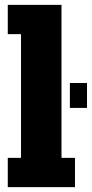

<svg xmlns="http://www.w3.org/2000/svg" viewBox="-20 -770 378 790"><path d="M12 0V-120.5H66.5V-629.5H12V-750H233V-120.5H288.5V0ZM267.5 -428.5H338V-326H267.5Z"/></svg>

Font: Trispace Condensed
Style: Bold
Weight: 700
Width: 3
Designer: Tyler Finck
Foundry: Etcetera Type Company
Version: Version 1.210; ttfautohint (v1.8.3)